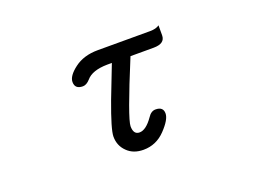

<svg xmlns="http://www.w3.org/2000/svg" viewBox="-82 -665 1164 870"><g transform="rotate(-20 500.0 -230.5)"><path d="M403.3 -6.8Q373 -36.1 373 -80.1Q373 -114.3 419.9 -240.2L480.5 -396.5H458Q384.8 -395.5 356.4 -361.3Q338.9 -341.8 321.3 -341.8Q283.2 -341.8 283.2 -376Q283.2 -405.3 327.1 -438.5Q372.1 -472.7 440.4 -472.7H692.4Q721.7 -472.7 737.3 -484.4Q737.3 -472.7 737.3 -436.5Q737.3 -396.5 681.6 -396.5H570.3Q461.9 -134.8 461.9 -97.7Q461.9 -57.6 491.2 -57.6Q522.5 -57.6 556.6 -106.4Q572.3 -130.9 593.8 -130.9Q630.9 -130.9 630.9 -98.6Q630.9 -69.3 586.9 -23.4Q543 22.5 481.4 22.5Q432.6 22.5 403.3 -6.8Z"/></g></svg>

Font: YuPearl-Regular
Style: Regular
Weight: 400
Designer: Max Yao
Foundry: Max-Everyday
Version: Version 1.011; ttfautohint (v1.8.3)